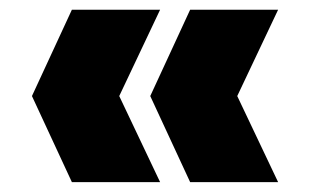

<svg xmlns="http://www.w3.org/2000/svg" viewBox="-20 -490 628 390"><path d="M222.2 -294.9 305.2 -120.1H126L44.9 -294.9L126 -470.2H305.2ZM461.9 -294.9 544.9 -120.1H366.2L285.2 -294.9L366.2 -470.2H544.9Z"/></svg>

Font: Poppins ExtraBold
Style: Regular
Weight: 800
Designer: Ninad Kale (Devanagari), Jonny Pinhorn (Latin)
Foundry: Indian Type Foundry
Version: Version 3.200;PS 1.000;hotconv 16.6.54;makeotf.lib2.5.65590